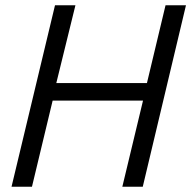

<svg xmlns="http://www.w3.org/2000/svg" viewBox="-20 -713 730 733"><path d="M24 0 190 -693H268L195 -396H541L612 -693H690L525 0H447L526 -329H181L102 0Z"/></svg>

Font: Ubuntu Sans
Style: Italic
Weight: 400
Italic angle: -13.5°
Designer: Dalton Maag Ltd
Foundry: Dalton Maag Ltd
Version: Version 1.006